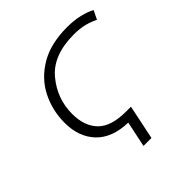

<svg xmlns="http://www.w3.org/2000/svg" viewBox="-193 -865 1007 1007"><g transform="rotate(-45 310.0 -362.0)"><path d="M301 0H360L400 -192H364Q253 -192 204 -242.5Q155 -293 155 -383Q155 -496 228.5 -584Q302 -672 457 -672Q501 -672 535.5 -663Q570 -654 596 -640L620 -689Q592 -704 551 -714Q510 -724 457 -724Q336 -724 255 -676Q174 -628 134 -549Q94 -470 94 -378Q94 -273 154.5 -209.5Q215 -146 331 -143Z"/></g></svg>

Font: Noto Sans UI Light
Style: Italic
Weight: 300
Italic angle: -12°
Designer: Monotype Design Team
Foundry: Monotype Imaging Inc.
Version: Version 1.901